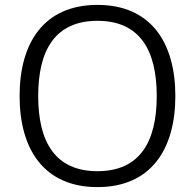

<svg xmlns="http://www.w3.org/2000/svg" viewBox="-20 -753 794 784"><path d="M378 -668C551 -668 620 -548 620 -361C620 -174 551 -54 378 -54C205 -54 136 -174 136 -361C136 -548 205 -668 378 -668ZM696 -361C696 -579 596 -733 378 -733C160 -733 60 -579 60 -361C60 -143 160 11 378 11C596 11 696 -143 696 -361Z"/></svg>

Font: Perun Light
Style: Regular
Weight: 300
Foundry: Copyright (c) Stefan Peev, Context Ltd, 2016
Version: Version 1.089